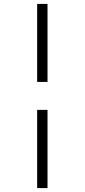

<svg xmlns="http://www.w3.org/2000/svg" viewBox="-20 -760 433 982"><path d="M170 202V-198H223V202ZM170 -341V-740H223V-341Z"/></svg>

Font: Lexend Mega ExtraLight
Style: Regular
Weight: 250
Version: Version 1.007